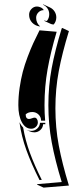

<svg xmlns="http://www.w3.org/2000/svg" viewBox="-20 -723 334 874"><path d="M63.5 -244.1Q63.5 -283.4 69.3 -323.4Q75.2 -363.3 83.7 -396Q92.3 -428.7 106 -464.7Q119.6 -500.7 131.6 -526.7Q143.6 -552.7 159.9 -585L238 -578.4Q210.4 -485.6 196.5 -407.2Q182.6 -328.9 182.6 -244.1Q182.6 -207.5 185.5 -173.8H167Q167 -190.4 155.3 -201.8Q143.6 -213.1 127 -213.1Q108.2 -213.1 96.9 -202.4Q96.9 -181.6 112.1 -181.4Q117.2 -181.4 124.9 -184.4Q132.6 -187.5 137.7 -187.5Q143.8 -187.5 148.1 -181.3Q152.3 -175 152.3 -166.3Q152.3 -154.1 143.4 -145.5Q134.5 -137 122.1 -137Q95.7 -137 79.6 -166.4Q63.5 -195.8 63.5 -244.1ZM68.6 -166.5Q75.7 -151.9 85.4 -142.3Q95 -84.7 116 -27.6Q137 29.5 170.2 95.7L159.9 96.7Q122.6 22.5 100 -40Q77.4 -102.5 68.6 -166.5ZM100.8 -131.6V-131.8Q110.8 -127.2 122.1 -127.2Q137.9 -127.2 149.5 -137.8Q161.1 -148.4 162.1 -164.1H186Q186.3 -160.6 186.5 -157.5H176.3Q175.3 -141.8 163.7 -131.2Q152.1 -120.6 136.2 -120.6Q125.2 -120.6 115 -125.2ZM112.5 -655.8Q112.5 -671.1 123.2 -682.3Q133.8 -693.4 148.4 -693.4Q156.7 -693.4 166 -689Q175.3 -684.6 179.2 -676.8H177Q163.6 -676 154.1 -665.9Q144.5 -655.8 144.5 -641.8Q144.8 -619.4 160.6 -604.7L162.8 -602.3Q140.9 -605 126.7 -619.6Q112.5 -634.3 112.5 -655.8ZM148.4 117.2 149.7 115.2 261 105.7Q230.7 6.8 215.5 -75Q200.2 -156.7 200.2 -244.1Q200.2 -331.8 215.3 -412.8Q230.5 -493.9 261 -594L263.7 -595.7L293.7 -581.5Q262.9 -481.2 247.6 -399.7Q232.2 -318.1 232.2 -230.2Q232.2 -142.3 247.6 -60.5Q262.9 21.2 293.7 121.6L178.5 131.1ZM176 -701.4 177.5 -702.9 207.5 -689Q220.5 -682.9 228.4 -670.7Q236.3 -658.4 236.3 -643.8Q236.3 -625.7 224.6 -611.6Q216.6 -611.6 211.7 -614L181.6 -627.9L182.1 -629.9Q186.5 -627.7 193.6 -627.7Q204.1 -640.6 204.1 -658.2Q204.1 -672.6 196.4 -684.2Q188.7 -695.8 176 -701.4Z"/></svg>

Font: AgreloyS1
Style: Medium
Weight: 400
Designer: gluk
Foundry: gluk
Version: Version 0.27